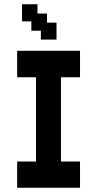

<svg xmlns="http://www.w3.org/2000/svg" viewBox="-20 -876 459 907"><path d="M61 11V-113H150V-511H61V-636H358V-511H268V-113H358V11ZM173 -689V-731H128V-775H84V-856H157V-812H202V-769H247V-689Z"/></svg>

Font: Pixelify Sans SemiBold
Style: Regular
Weight: 600
Designer: Stefie Justprince
Foundry: Typecalism Foundryline
Version: Version 1.000